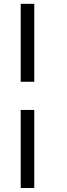

<svg xmlns="http://www.w3.org/2000/svg" viewBox="-20 -786 340 978"><path d="M85.5 -766.5H154.5V-369.5H85.5ZM85.5 -226H154.5V171.5H85.5Z"/></svg>

Font: LatoHex
Style: Italic
Weight: 400
Italic angle: -7°
Designer: Lukasz Dziedzic
Foundry: tyPoland Lukasz Dziedzic
Version: Version 1.104; Western+Polish opensource